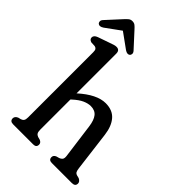

<svg xmlns="http://www.w3.org/2000/svg" viewBox="-271 -1006 1106 1106"><g transform="rotate(45 282.0 -453.0)"><path d="M192 -708V-384.5Q279.5 -463.5 351 -463.5Q407 -463.5 437.5 -428.8Q468 -394 476 -331.5L506.5 -89Q508.5 -72 512.8 -64Q517 -56 528 -52.5L546 -48Q565.5 -38.5 565.5 -23Q565.5 0 538 0H375Q349.5 0 349.5 -23Q349.5 -38.5 367 -45.5L385 -50.5Q396.5 -54.5 402.5 -62.5Q408.5 -70.5 406.5 -88.5L378 -301.5Q372 -346.5 354.2 -368.8Q336.5 -391 302 -391Q280 -391 254.2 -379.5Q228.5 -368 197.5 -339.5L192 -334.5V-89Q192 -71 197 -62.8Q202 -54.5 213 -50.5L231.5 -45.5Q248.5 -38 248.5 -23Q248.5 0 223.5 0H60.5Q33.5 0 33.5 -23Q33.5 -39 53 -48L71 -52.5Q82 -56 87.2 -64Q92.5 -72 92.5 -89V-620.5Q92.5 -636 87.8 -642.5Q83 -649 73.5 -651L44 -652.5Q25.5 -658.5 25.5 -674Q25.5 -691.5 50 -700.5L120.5 -725Q136 -730.5 146.2 -733.8Q156.5 -737 165.5 -737Q192 -737 192 -708ZM252.5 -758.5Q239 -747.5 217.5 -762L125.5 -828.5L34 -762Q12 -747.5 -1 -758.5Q-6 -763 -6.8 -772Q-7.5 -781 1 -790.5L83 -880Q94 -892 103 -899.2Q112 -906.5 125.5 -906.5Q139.5 -906.5 148.5 -899.5Q157.5 -892.5 168.5 -880L250.5 -790.5Q259 -781 258.2 -772Q257.5 -763 252.5 -758.5Z"/></g></svg>

Font: Fraunces 72pt S100
Style: Regular
Weight: 400
Version: Version 1.000; ttfautohint (v1.8.3)